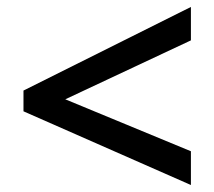

<svg xmlns="http://www.w3.org/2000/svg" viewBox="-20 -635 611 547"><path d="M523.9 -107.9 46.9 -317.9V-377L523.9 -615.2V-520L166 -352.1L523.9 -204.1Z"/></svg>

Font: CAA NEO Sans SemiBold
Style: Regular
Weight: 600
Version: Version 1.10